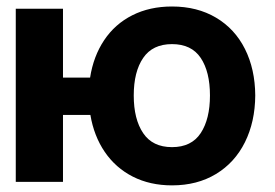

<svg xmlns="http://www.w3.org/2000/svg" viewBox="-20 -557 841 588"><path d="M172.9 -319.3H255.9Q266.1 -384.8 299.1 -434.1Q332 -483.4 385.3 -510.3Q438.5 -537.1 506.8 -537.1Q584 -537.1 641.6 -502.9Q699.2 -468.8 730.2 -407Q761.2 -345.2 761.7 -264.6Q761.2 -184.1 730.2 -121.6Q699.2 -59.1 641.6 -24.2Q584 10.7 506.8 10.7Q439.5 10.7 386.7 -16.1Q334 -43 300.8 -91.8Q267.6 -140.6 256.8 -205.1H172.9V0H28.3V-530.3H172.9ZM623 -264.6Q623 -337.4 594.7 -379.6Q566.4 -421.9 506.8 -421.9Q447.3 -421.9 418.5 -379.6Q389.6 -337.4 389.6 -264.6Q389.6 -191.9 418.5 -149.2Q447.3 -106.4 506.8 -106.4Q566.4 -106.4 594.7 -149.4Q623 -192.4 623 -264.6Z"/></svg>

Font: Pretendard GOV
Style: Bold
Weight: 700
Designer: Base glyphs from Inter by Rasmus Andersson; Hangeul glyphs from Noto Sans CJK(Source Han Sans) by Jang Soo-young and Kan
Foundry: Kil Hyung-jin
Version: Version 1.309